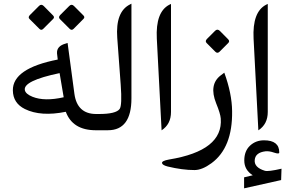

<svg xmlns="http://www.w3.org/2000/svg" viewBox="-20 -717 1584 1057"><path d="M509.8 -89.4Q509.8 -89.4 527.3 -89.4Q527.3 -89.4 527.3 0H507.3Q379.9 0 342.3 -101.6Q204.6 -73.7 117.2 -116.7Q51.8 -148.9 50.8 -219.2Q48.8 -340.3 297.9 -389.2Q294.4 -416.5 293.9 -422.9Q291 -463.9 342.8 -477.5L352.1 -480.5L389.6 -200.7Q404.8 -89.4 509.8 -89.4ZM330.6 -181.6 308.1 -314.5Q107.4 -272.5 116.7 -221.2Q120.6 -199.7 159.2 -184.1Q225.6 -157.7 330.6 -181.6ZM220.5 -684.1 272 -632Q282 -622 272.5 -612.6L218.3 -558.4Q207.2 -547.3 196.7 -558.4L142.4 -612.6Q133 -622 144.1 -633.7L195 -684.6Q207.2 -696.8 220.5 -684.1ZM387.2 -684.1 439.2 -632Q449.2 -622 439.2 -612.6L385.5 -558.4Q374.4 -547.3 363.4 -558.4L309.6 -612.1Q299.7 -622 311.3 -634.2L361.7 -684.6Q374.4 -696.8 387.2 -684.1Z M574.2 0Q574.2 0 503.4 0Q503.4 0 503.4 -89.4H524.9Q618.7 -89.4 638.7 -117.2Q652.8 -137.2 644.5 -251L625.5 -508.8Q615.2 -652.3 695.3 -692.4L703.6 -696.8V-175.8Q703.6 0 574.2 0Z M912.1 -690.9 921.4 -695.3V-100.6Q921.4 -33.2 869.6 0.5L843.3 -504.4Q835.9 -651.4 912.1 -690.9Z M1190.4 -546.9 1235.8 -501Q1246.6 -490.2 1236.3 -480L1188.5 -432.1Q1176.8 -420.9 1165.5 -432.1L1118.2 -479.5Q1106.9 -490.2 1119.6 -502.9L1164.1 -547.4Q1176.8 -560.1 1190.4 -546.9ZM903.3 199.7Q874.5 192.4 872.1 181.2Q869.1 168.5 911.1 161.1Q1209 112.3 1195.3 -64.5Q1193.4 -91.3 1169.9 -148.4Q1128.9 -251.5 1194.8 -301.8L1214.8 -316.9Q1256.8 -201.7 1257.8 -105Q1260.7 95.7 1144.5 181.2Q1092.8 219.2 1050.8 219.2Q983.9 219.2 903.3 199.7Z M1371.4 247.9Q1324.8 218.4 1324.8 166.4Q1324.8 114.4 1356.4 84.9Q1388 55.4 1433.5 55.4Q1517.4 55.4 1517.4 122.1Q1517.4 133 1488.9 123.2Q1462 113.8 1441.8 115.9Q1385.9 122.6 1382.3 163.5Q1378.2 204.9 1438.2 223.1Q1456.3 228.7 1529.8 211.7L1527.7 274.3L1323.8 319.8V259.3ZM1444.8 -690.9 1454.1 -695.3V-100.6Q1454.1 -33.2 1402.3 0.5L1376 -504.4Q1368.7 -651.4 1444.8 -690.9Z"/></svg>

Font: Gandom WOL
Style: WOL
Weight: 400
Foundry: DejaVu fonts team - Redesigned by Saber Rastikerdar - Based on Samim Font
Version: Version 0.8